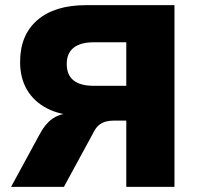

<svg xmlns="http://www.w3.org/2000/svg" viewBox="-20 -725 769 745"><path d="M23 0 135 -206Q156 -245 183 -264Q210 -283 244 -285L274 -286L276 -277Q212 -279 162.5 -304.5Q113 -330 85.5 -375.5Q58 -421 58 -485Q58 -589 125 -647Q192 -705 314 -705H657V0H470V-257H420Q403 -257 389.5 -253Q376 -249 365 -240.5Q354 -232 346 -217L228 0ZM344 -392H470V-561H344Q293 -561 266 -540Q239 -519 239 -477Q239 -434 265.5 -413Q292 -392 344 -392Z"/></svg>

Font: Nunito Sans 10pt Black
Style: Regular
Weight: 900
Designer: Vernon Adams
Foundry: Vernon Adams
Version: Version 3.101;gftools[0.9.27]